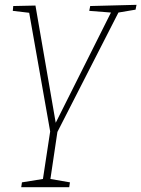

<svg xmlns="http://www.w3.org/2000/svg" viewBox="-20 -546 586 796"><path d="M542 -506 471 -494 218 1 189 196 270 210 267 230H68L71 210L158 196L188 -1L101 -493L33 -501L35 -521L127 -523L211 -37L440 -494L350 -501L354 -521L546 -526Z"/></svg>

Font: Bitter Pro ExtraLight
Style: Italic
Weight: 275
Italic angle: -9°
Designer: Sol Matas, and Bitter project Authors
Foundry: Sol Matas
Version: Version 1.010